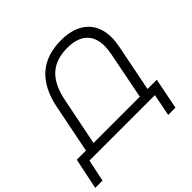

<svg xmlns="http://www.w3.org/2000/svg" viewBox="-254 -919 1288 1288"><g transform="rotate(-45 390.5 -274.5)"><path d="M756 -64 712 157H643L674 0H53L20 157H-49L-3 -64H84L152 -405Q211 -706 489 -706Q609 -706 676 -646Q743 -586 743 -477Q743 -440 734 -396L668 -64ZM595 -64 661 -399Q669 -441 669 -471Q669 -554 621 -597Q573 -640 482 -640Q375 -640 311.5 -582.5Q248 -525 224 -403L156 -64Z"/></g></svg>

Font: Montserrat Alternates
Style: Italic
Weight: 400
Italic angle: -11.3°
Designer: Julieta Ulanovsky
Foundry: Julieta Ulanovsky
Version: Version 7.200